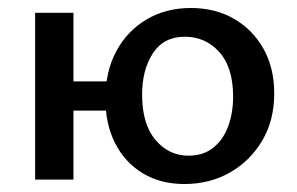

<svg xmlns="http://www.w3.org/2000/svg" viewBox="-20 -450 745 481"><path d="M68 0V-418H164V0ZM115 -173V-246H291V-173ZM442 11Q382 11 337.5 -16Q293 -43 268.5 -91Q244 -139 244 -203Q244 -271 271.5 -322Q299 -373 347.5 -401.5Q396 -430 458 -430Q519 -430 566 -403Q613 -376 640 -328Q667 -280 667 -216Q667 -148 636.5 -97Q606 -46 555.5 -17.5Q505 11 442 11ZM452 -60Q490 -60 515 -80.5Q540 -101 552 -134.5Q564 -168 564 -208Q564 -281 529.5 -319.5Q495 -358 443 -358Q390 -358 363 -316.5Q336 -275 336 -213Q336 -139 369.5 -99.5Q403 -60 452 -60Z"/></svg>

Font: Ysabeau SemiBold
Style: Regular
Weight: 600
Designer: Christian Thalmann (Catharsis Fonts)
Version: Version 2.000;gftools[0.9.27.dev2+g8671c4b]